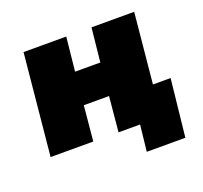

<svg xmlns="http://www.w3.org/2000/svg" viewBox="-111 -622 931 879"><g transform="rotate(-20 355.0 -183.0)"><path d="M679 -152 649 128H461L475 0H370L386 -171H263L247 0H39L87 -494H295L278 -329H401L418 -494H626L593 -152Z"/></g></svg>

Font: Nunito Sans Heavy Heavy
Style: Italic
Weight: 400
Italic angle: -4.541°
Designer: Vernon Adams
Foundry: Vernon Adams
Version: Version 2.002